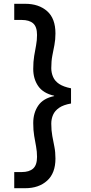

<svg xmlns="http://www.w3.org/2000/svg" viewBox="-20 -831 480 1011"><path d="M113 160H55V75H94Q134 75 154.5 56.5Q175 38 175 -5Q175 -33 170 -59.5Q165 -86 160 -115.5Q155 -145 155 -183Q155 -236 181 -274.5Q207 -313 265 -325V-327Q207 -340 181 -378Q155 -416 155 -468Q155 -507 160 -536.5Q165 -566 170 -592.5Q175 -619 175 -647Q175 -690 154.5 -708Q134 -726 94 -726H55V-811H113Q184 -811 228 -772.5Q272 -734 272 -655Q272 -622 266.5 -594Q261 -566 255.5 -537.5Q250 -509 250 -472Q250 -448 259.5 -426Q269 -404 291.5 -389Q314 -374 354 -366V-286Q314 -279 291.5 -263.5Q269 -248 259.5 -226.5Q250 -205 250 -180Q250 -144 255.5 -114.5Q261 -85 266.5 -57.5Q272 -30 272 4Q272 81 228 120.5Q184 160 113 160Z"/></svg>

Font: DMSans_18ptMedium
Style: Regular
Weight: 500
Designer: Colophon Foundry, Jonny Pinhorn
Foundry: Colophon Foundry
Version: Version 4.004;gftools[0.9.30]